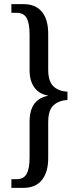

<svg xmlns="http://www.w3.org/2000/svg" viewBox="-20 -780 381 928"><path d="M35 86H61Q95 86 109 60Q123 34 123 -19V-192Q123 -300 212 -317V-318Q168 -326 145.5 -358Q123 -390 123 -441V-612Q123 -667 109 -692.5Q95 -718 61 -718H35V-760H94Q152 -760 182.5 -723Q213 -686 213 -617V-443Q213 -387 238 -363Q263 -339 306 -337V-297Q263 -294 238 -270.5Q213 -247 213 -189V-16Q213 52 182.5 90Q152 128 94 128H35Z"/></svg>

Font: Noto Serif Cond
Style: Regular
Weight: 400
Width: 3
Designer: Monotype Design Team
Foundry: Monotype Imaging Inc.
Version: Version 1.001